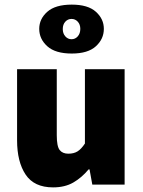

<svg xmlns="http://www.w3.org/2000/svg" viewBox="-20 -800 618 832"><path d="M210 12Q128 12 91 -43.5Q54 -99 54 -192V-500H226V-214Q226 -166 238.5 -150Q251 -134 276 -134Q300 -134 316 -144Q332 -154 348 -178V-500H520V0H380L368 -66H364Q334 -30 297.5 -9Q261 12 210 12ZM291 -568Q220 -568 185 -599.5Q150 -631 150 -675Q150 -718 185 -749Q220 -780 291 -780Q361 -780 395.5 -749Q430 -718 430 -675Q430 -631 395.5 -599.5Q361 -568 291 -568ZM290 -630Q306 -630 317 -642.5Q328 -655 328 -675Q328 -694 317 -706Q306 -718 290 -718Q274 -718 263 -706Q252 -694 252 -674Q252 -655 263 -642.5Q274 -630 290 -630Z"/></svg>

Font: Source Sans 3 ExtraLight Black
Style: Regular
Weight: 900
Version: Version 3.052;hotconv 1.1.0;makeotfexe 2.6.0